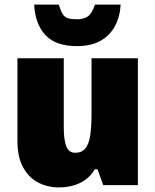

<svg xmlns="http://www.w3.org/2000/svg" viewBox="-20 -807 677 837"><path d="M581 -553V0H430L405 -69H393Q377 -41 352.5 -23.5Q328 -6 298.5 2Q269 10 237 10Q188 10 147 -11Q106 -32 81 -77Q56 -122 56 -193V-553H258V-251Q258 -197 269 -169Q280 -141 308 -141Q337 -141 352.5 -160.5Q368 -180 373.5 -218Q379 -256 379 -311V-553ZM506 -787Q503 -733 480.5 -692Q458 -651 417 -628.5Q376 -606 316 -606Q222 -606 177.5 -654.5Q133 -703 129 -787H236Q245 -759 253.5 -745.5Q262 -732 276.5 -727.5Q291 -723 316 -723Q345 -723 363 -735.5Q381 -748 394 -787Z"/></svg>

Font: Noto Sans Display Black
Style: Regular
Weight: 900
Designer: Monotype Design Team
Foundry: Monotype Imaging Inc.
Version: Version 2.003